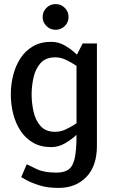

<svg xmlns="http://www.w3.org/2000/svg" viewBox="-20 -713 556 941"><path d="M251 -432Q204 -432 179 -404Q154 -376 144.5 -334Q135 -292 135 -250Q135 -208 144.5 -165.5Q154 -123 179 -95Q204 -67 251 -67Q278 -67 305 -80Q332 -93 355 -109V-390Q332 -406 305 -419Q278 -432 251 -432ZM111 92Q125 99 160.5 116Q196 133 257 133Q294 133 315.5 118Q337 103 346 63.5Q355 24 355 -50V-52Q329 -28 297.5 -10Q266 8 231 8Q179 8 141.5 -14Q104 -36 80 -73Q56 -110 44.5 -156Q33 -202 33 -250Q33 -298 44.5 -344Q56 -390 80 -427Q104 -464 141.5 -486Q179 -508 231 -508Q267 -508 299.5 -489Q332 -470 357 -445L385 -500H455V2Q455 101 403 154.5Q351 208 267 208H266Q211 208 170 194.5Q129 181 106.5 168Q84 155 84 155ZM253 -567Q226 -567 207.5 -585.5Q189 -604 189 -630Q189 -656 207.5 -674.5Q226 -693 253 -693Q279 -693 297.5 -674.5Q316 -656 316 -630Q316 -604 297.5 -585.5Q279 -567 253 -567Z"/></svg>

Font: Epunda Sans Medium
Style: Regular
Weight: 500
Designer: Simon Atzbach
Foundry: typofactur
Version: Version 2.204; ttfautohint (v1.8.4.7-5d5b)